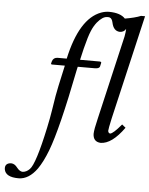

<svg xmlns="http://www.w3.org/2000/svg" viewBox="-154 -755 814 1049"><g transform="rotate(5 253.5 -230.5)"><path d="M417 12.2Q376.5 9.8 375 -33.2Q375.5 -58.1 390.1 -117.2L497.1 -578.1Q502 -605 502 -617.2Q502 -617.2 502 -620.1Q492.2 -602.1 469.2 -601.1Q434.1 -602.5 424.8 -647.9Q419.9 -670.9 406.7 -674.8Q400.9 -676.3 394 -675.8Q368.2 -675.8 338.9 -640.1Q322.3 -619.1 311 -591.8Q297.9 -561.5 280.8 -493.2L266.1 -430.2H376Q382.3 -428.7 382.8 -424.8L377.9 -402.8Q374 -391.6 352.1 -391.1H256.8L252.9 -374Q188 -44.9 141.1 77.6Q116.2 142.1 88.9 181.2Q43.9 243.7 -12.2 244.1Q-84 244.1 -91.3 201.7Q-91.8 197.8 -91.8 194.8Q-91.8 170.9 -66.4 166.5Q-62 166 -58.1 166Q-39.6 167 -24.9 187Q-9.8 206.5 6.8 207Q27.8 205.6 44.9 188Q75.7 158.2 119.1 -44.9Q130.9 -100.1 137.2 -141.1Q150.9 -233.4 161.1 -277.8L186 -391.1H115.2Q110.8 -392.1 109.9 -393.1Q109.9 -397.5 113.8 -410.2Q120.6 -429.2 142.1 -430.2H192.9Q241.7 -653.8 357.4 -696.8Q379.9 -705.1 401.9 -705.1Q463.9 -704.6 490.2 -675.8Q545.4 -685.1 577.1 -698.2H599.1L465.8 -125Q453.1 -67.4 453.1 -57.1Q454.6 -44.4 464.8 -43Q481.4 -44.9 525.9 -98.1L545.9 -82Q479 11.7 417 12.2Z"/></g></svg>

Font: Linux Libertine Capitals O
Style: Bold Italic Samll Caps
Weight: 400
Italic angle: -12°
Designer: Philipp H. Poll
Foundry: Philipp H. Poll
Version: Version 5.0.4